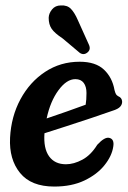

<svg xmlns="http://www.w3.org/2000/svg" viewBox="-20 -677 472 706"><path d="M396.5 -138Q391.5 -103.5 364.2 -69.5Q337 -35.5 290.2 -13.2Q243.5 9 179.5 9Q94.5 9 53.8 -41Q13 -91 17 -170.5Q21 -248.5 55.2 -312Q89.5 -375.5 146 -412.8Q202.5 -450 273 -450Q331.5 -450 362.2 -421Q393 -392 401 -346Q404 -334.5 406.8 -330.2Q409.5 -326 415 -323Q427.5 -318 429 -305Q430 -294 422.2 -285Q414.5 -276 393 -269.5Q360.5 -258 315.8 -243Q271 -228 225.2 -213.2Q179.5 -198.5 143.5 -187V-186.5Q139.5 -131.5 160.5 -102.2Q181.5 -73 222.5 -73Q251.5 -73 282.8 -89.8Q314 -106.5 337.5 -144.5Q365 -174.5 382 -170Q401 -165.5 396.5 -138ZM257 -386Q225 -386 195 -345.2Q165 -304.5 151.5 -241.5Q185.5 -253 225 -266.8Q264.5 -280.5 295 -292Q298 -309.5 298 -335Q298 -358.5 287.8 -372.2Q277.5 -386 257 -386ZM266 -603.5 307 -512.5Q315 -495 301.5 -484Q288 -473 273.5 -482.5L210.5 -535.5Q181 -555 170 -571Q159 -587 159 -611.5Q159.5 -628 171.5 -642.5Q183.5 -657 203.5 -657Q227.5 -658.5 241 -644.2Q254.5 -630 266 -603.5Z"/></svg>

Font: Fraunces 144pt S100 SemiBold
Style: Italic
Weight: 600
Italic angle: -16°
Version: Version 1.000; ttfautohint (v1.8.3)